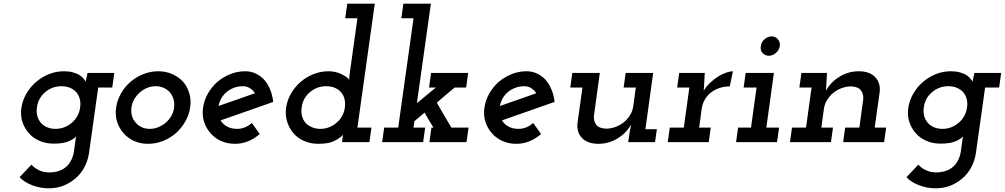

<svg xmlns="http://www.w3.org/2000/svg" viewBox="-20 -770 5443 1040"><path d="M454 -375Q452 -363 449 -351Q446 -339 444 -328Q439 -337 430 -347Q421 -357 408 -365Q394 -373 373.5 -378.5Q353 -384 325 -384Q283 -384 244 -368Q205 -352 174 -325Q143 -298 122.5 -262Q102 -226 96 -187Q90 -147 101 -111.5Q112 -76 135 -50Q158 -23 193 -7.5Q228 8 270 8Q323 8 351.5 -4.5Q380 -17 393 -31Q391 -25 390.5 -20.5Q390 -16 389 -11L381 47Q378 72 367 95Q356 118 339 133Q321 149 297 156.5Q273 164 247 164Q218 164 193.5 153Q169 142 150 122L86 190Q113 218 156 234Q199 250 244 250Q286 250 321.5 236.5Q357 223 388 197Q418 172 437 136Q456 100 462 60L512 -296H588L599 -375ZM180 -188Q183 -213 194.5 -234Q206 -255 224 -270Q242 -286 264.5 -294.5Q287 -303 313 -303Q339 -303 359 -294.5Q379 -286 393 -271Q406 -256 412 -234.5Q418 -213 414 -188Q411 -164 399.5 -142.5Q388 -121 370 -106Q352 -90 329.5 -81Q307 -72 281 -72Q258 -72 239.5 -79Q221 -86 208 -98Q191 -114 183.5 -137Q176 -160 180 -188Z M609 -188Q603 -147 614 -111.5Q625 -76 649 -49Q672 -22 706 -6.5Q740 9 782 9Q824 9 863 -6.5Q902 -22 933 -49Q963 -76 983.5 -111.5Q1004 -147 1010 -188Q1016 -228 1005.5 -264Q995 -300 972 -327Q948 -353 913.5 -368.5Q879 -384 837 -384Q795 -384 756.5 -368.5Q718 -353 687 -327Q656 -300 635.5 -264Q615 -228 609 -188ZM692 -187Q695 -211 707 -232Q719 -253 737 -269Q755 -285 777 -294Q799 -303 823 -303Q847 -303 867 -294Q887 -285 901 -269Q914 -253 920 -232Q926 -211 923 -187Q920 -163 908 -142Q896 -121 878 -106Q860 -90 837.5 -81Q815 -72 791 -72Q767 -72 747.5 -81Q728 -90 715 -106Q701 -121 695 -142Q689 -163 692 -187Z M1296 -303Q1317 -303 1333.5 -292.5Q1350 -282 1361 -265Q1312 -248 1263 -230.5Q1214 -213 1164 -196Q1168 -219 1179.5 -238.5Q1191 -258 1208 -272Q1225 -286 1247.5 -294.5Q1270 -303 1296 -303ZM1460 -218Q1456 -254 1443.5 -284.5Q1431 -315 1412 -337Q1392 -359 1365.5 -371.5Q1339 -384 1308 -384Q1266 -384 1227.5 -368.5Q1189 -353 1158 -327Q1127 -300 1106.5 -264Q1086 -228 1080 -188Q1074 -147 1085 -111.5Q1096 -76 1120 -49Q1143 -22 1177 -6.5Q1211 9 1253 9Q1291 9 1324.5 -5Q1358 -19 1387 -44Q1376 -59 1365.5 -74Q1355 -89 1344 -104Q1328 -89 1307.5 -80.5Q1287 -72 1264 -72Q1233 -72 1210 -84.5Q1187 -97 1175 -118Q1247 -143 1318 -168Q1389 -193 1460 -218Z M1835 -20 1833 0H1981L1992 -79H1916L2010 -750H1861L1850 -671H1916L1875 -377Q1874 -369 1872.5 -357Q1871 -345 1872 -337Q1864 -351 1831.5 -367.5Q1799 -384 1759 -384Q1717 -384 1678 -368.5Q1639 -353 1608 -326Q1577 -299 1556.5 -263.5Q1536 -228 1530 -188Q1524 -148 1535 -112Q1546 -76 1569 -49Q1592 -22 1627 -6.5Q1662 9 1704 9Q1761 9 1792 -7Q1823 -23 1838 -40Q1837 -35 1836.5 -31Q1836 -27 1835 -20ZM1614 -188Q1617 -213 1628.5 -234Q1640 -255 1658 -270Q1676 -286 1698.5 -294.5Q1721 -303 1747 -303Q1774 -303 1795.5 -293.5Q1817 -284 1830 -267Q1842 -252 1846.5 -232Q1851 -212 1848 -188Q1845 -164 1833.5 -142.5Q1822 -121 1804 -106Q1786 -90 1763.5 -81Q1741 -72 1715 -72Q1692 -72 1673 -79.5Q1654 -87 1640 -99Q1624 -115 1617 -138Q1610 -161 1614 -188Z M2317 -79 2306 0H2507L2518 -79H2425Q2405 -113 2385 -146.5Q2365 -180 2346 -214Q2370 -234 2394 -255Q2418 -276 2443 -296H2505L2516 -375H2315L2304 -296H2341L2238 -211L2314 -750H2165L2154 -671H2220L2137 -79H2061L2050 0H2272L2283 -79H2220L2225 -114L2280 -160Q2291 -140 2303 -119.5Q2315 -99 2328 -79Z M2820 -303Q2841 -303 2857.5 -292.5Q2874 -282 2885 -265Q2836 -248 2787 -230.5Q2738 -213 2688 -196Q2692 -219 2703.5 -238.5Q2715 -258 2732 -272Q2749 -286 2771.5 -294.5Q2794 -303 2820 -303ZM2984 -218Q2980 -254 2967.5 -284.5Q2955 -315 2936 -337Q2916 -359 2889.5 -371.5Q2863 -384 2832 -384Q2790 -384 2751.5 -368.5Q2713 -353 2682 -327Q2651 -300 2630.5 -264Q2610 -228 2604 -188Q2598 -147 2609 -111.5Q2620 -76 2644 -49Q2667 -22 2701 -6.5Q2735 9 2777 9Q2815 9 2848.5 -5Q2882 -19 2911 -44Q2900 -59 2889.5 -74Q2879 -89 2868 -104Q2852 -89 2831.5 -80.5Q2811 -72 2788 -72Q2757 -72 2734 -84.5Q2711 -97 2699 -118Q2771 -143 2842 -168Q2913 -193 2984 -218Z M3383 0H3528L3538 -70H3476L3518 -375H3369L3358 -296H3424L3410 -193Q3406 -167 3392 -145Q3378 -123 3358 -107Q3338 -91 3313 -82Q3288 -73 3262 -73Q3224 -75 3209.5 -94.5Q3195 -114 3197 -141L3229 -375H3080L3069 -296H3135L3108 -103Q3103 -53 3133 -22Q3163 9 3222 9Q3276 9 3324 -19.5Q3372 -48 3399 -96L3390 -51Z M3608 -79 3597 0H3819L3830 -79H3767L3781 -182Q3785 -208 3797.5 -230Q3810 -252 3830 -268Q3850 -284 3876.5 -293Q3903 -302 3933 -302L3950 -384Q3935 -384 3914.5 -377Q3894 -370 3872 -357Q3850 -343 3828.5 -323.5Q3807 -304 3792 -279Q3794 -303 3794.5 -322.5Q3795 -342 3797 -366L3798 -375H3659L3648 -296H3714L3684 -79Z M3978 -79 3967 0H4189L4200 -79H4131L4172 -375H4019L4008 -296H4078L4048 -79ZM4101 -520Q4097 -497 4111 -482.5Q4125 -468 4145 -468Q4164 -468 4182 -482.5Q4200 -497 4204 -520Q4207 -543 4193 -558Q4179 -573 4160 -573Q4140 -573 4122 -558Q4104 -543 4101 -520Z M4558 -79 4547 0H4769L4780 -79H4718L4745 -272Q4750 -322 4720 -353Q4690 -384 4631 -384Q4577 -384 4529 -355.5Q4481 -327 4454 -279Q4456 -303 4456.5 -322.5Q4457 -342 4459 -366L4460 -375H4321L4310 -296H4376L4346 -79H4270L4259 0H4481L4492 -79H4429L4443 -182Q4447 -208 4461 -230Q4475 -252 4495 -268Q4515 -284 4540 -293Q4565 -302 4591 -302Q4629 -300 4643.5 -280.5Q4658 -261 4656 -234L4635 -79Z M5258 -375Q5256 -363 5253 -351Q5250 -339 5248 -328Q5243 -337 5234 -347Q5225 -357 5212 -365Q5198 -373 5177.5 -378.5Q5157 -384 5129 -384Q5087 -384 5048 -368Q5009 -352 4978 -325Q4947 -298 4926.5 -262Q4906 -226 4900 -187Q4894 -147 4905 -111.5Q4916 -76 4939 -50Q4962 -23 4997 -7.5Q5032 8 5074 8Q5127 8 5155.5 -4.5Q5184 -17 5197 -31Q5195 -25 5194.5 -20.5Q5194 -16 5193 -11L5185 47Q5182 72 5171 95Q5160 118 5143 133Q5125 149 5101 156.5Q5077 164 5051 164Q5022 164 4997.5 153Q4973 142 4954 122L4890 190Q4917 218 4960 234Q5003 250 5048 250Q5090 250 5125.5 236.5Q5161 223 5192 197Q5222 172 5241 136Q5260 100 5266 60L5316 -296H5392L5403 -375ZM4984 -188Q4987 -213 4998.5 -234Q5010 -255 5028 -270Q5046 -286 5068.5 -294.5Q5091 -303 5117 -303Q5143 -303 5163 -294.5Q5183 -286 5197 -271Q5210 -256 5216 -234.5Q5222 -213 5218 -188Q5215 -164 5203.5 -142.5Q5192 -121 5174 -106Q5156 -90 5133.5 -81Q5111 -72 5085 -72Q5062 -72 5043.5 -79Q5025 -86 5012 -98Q4995 -114 4987.5 -137Q4980 -160 4984 -188Z"/></svg>

Font: Josefin Slab Thin
Style: Bold Italic
Weight: 700
Italic angle: -12°
Version: Version 2.000